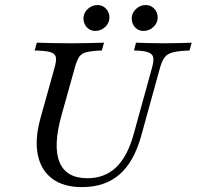

<svg xmlns="http://www.w3.org/2000/svg" viewBox="-20 -743 793 774"><path d="M310.4 11.3Q235.9 11.3 190.5 -22.7Q145.1 -56.8 132.4 -118.8Q119.6 -180.9 143.2 -266.9L200 -470.2Q208.1 -499.2 205 -513.3Q201.8 -527.4 182.3 -533.1Q162.7 -538.7 119.7 -539.5L128.5 -571Q151 -570.2 186.6 -569.4Q222.1 -568.5 266.7 -568.5Q306.2 -568.5 340.1 -569.4Q373.9 -570.2 399.3 -571L390.5 -539.5Q349.4 -537.9 328.8 -532.7Q308.2 -527.4 298.9 -513.3Q289.7 -499.1 281.6 -470.1L228.2 -279.2Q193.1 -154 220 -89.2Q246.9 -24.5 332.4 -24.5Q401.4 -24.5 447.5 -67.9Q493.6 -111.3 518.5 -201.1L592.5 -468.7Q600.5 -497.7 597.7 -511.8Q594.8 -525.9 577 -532.3Q559.1 -538.7 520.2 -539.5L528.2 -571Q547.8 -570.2 576.8 -569.4Q605.8 -568.5 640.7 -568.5Q676.1 -568.5 704.9 -569.4Q733.6 -570.2 752.7 -571L743.9 -539.5Q700.7 -538 677.9 -532.3Q655.1 -526.6 643.9 -512.1Q632.7 -497.6 624.7 -468.6L548.2 -191.7Q519.1 -88.9 460.7 -38.8Q402.2 11.3 310.4 11.3ZM363.3 -618.3Q343.9 -618.3 330.2 -632.7Q316.5 -647.1 316.5 -668.6Q316.5 -690.3 333.4 -706.5Q350.4 -722.7 373.7 -722.7Q393.1 -722.7 407.1 -708.3Q421.2 -693.9 421.2 -672.4Q421.2 -650.7 404.3 -634.5Q387.4 -618.3 363.3 -618.3ZM557.7 -618.3Q538.3 -618.3 524.6 -632.7Q511 -647.1 511 -668.6Q511 -690.3 527.9 -706.5Q544.9 -722.7 568.1 -722.7Q587.5 -722.7 601.6 -708.3Q615.6 -693.9 615.6 -672.4Q615.6 -650.7 598.7 -634.5Q581.8 -618.3 557.7 -618.3Z"/></svg>

Font: Playfair 5pt SemiExpanded Light 12pt
Style: Italic
Weight: 300
Italic angle: -15.6°
Version: Version 2.000;gftools[0.9.28]